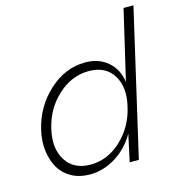

<svg xmlns="http://www.w3.org/2000/svg" viewBox="-104 -781 816 879"><g transform="rotate(-15 303.5 -341.5)"><path d="M215.8 6.8Q167.5 6.8 130.4 -13.2Q93.3 -33.2 72.8 -67.6Q52.2 -102.1 45.7 -148.7Q39.1 -195.3 51.8 -249Q76.2 -353 153.3 -423.8Q230.5 -494.6 325.7 -494.6Q390.1 -494.6 432.6 -457.8Q475.1 -420.9 483.4 -359.9L560.5 -689.9H607.4L448.2 0H404.8L432.6 -128.4Q397 -65.9 338.4 -29.5Q279.8 6.8 215.8 6.8ZM230 -36.1Q311 -36.1 376 -96.7Q440.9 -157.2 461.4 -249Q482.4 -336.4 446.5 -394.3Q410.6 -452.1 331.5 -452.1Q250 -452.1 184.1 -391.6Q118.2 -331.1 97.7 -240.2Q77.1 -152.8 113.8 -94.5Q150.4 -36.1 230 -36.1Z"/></g></svg>

Font: HK Grotesk Light Legacy Italic
Style: Regular
Weight: 300
Italic angle: -13°
Designer: Alfredo Marco Pradil
Foundry: Hanken Design Co.
Version: Version 2.022;PS 002.022;hotconv 1.0.88;makeotf.lib2.5.64775